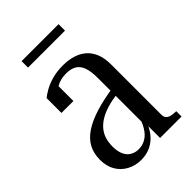

<svg xmlns="http://www.w3.org/2000/svg" viewBox="-204 -749 841 841"><g transform="rotate(-45 216.5 -328.5)"><path d="M295 -303 294 -270Q255 -266 225 -257Q195 -248 173.5 -235Q152 -222 138 -205Q124 -188 117.5 -167Q111 -146 111 -121Q111 -91 120 -71Q129 -51 146 -41Q163 -31 184 -31Q209 -31 229.5 -43.5Q250 -56 264.5 -80.5Q279 -105 289 -138L295 -99Q285 -66 266 -41.5Q247 -17 220 -3.5Q193 10 159 10Q123 10 93.5 -6Q64 -22 47.5 -50.5Q31 -79 31 -118Q31 -158 47 -188Q63 -218 96 -240Q129 -262 178.5 -277.5Q228 -293 295 -303ZM285 0V-93L278 -91V-378Q278 -420 269 -444.5Q260 -469 241.5 -480Q223 -491 194 -491Q158 -491 132.5 -476Q107 -461 90 -434Q91 -451 94.5 -461.5Q98 -472 103.5 -478Q109 -484 116.5 -486.5Q124 -489 131 -489V-383H57V-475Q69 -485 90 -497Q111 -509 141 -517.5Q171 -526 209 -526Q241 -526 268.5 -518Q296 -510 317 -492.5Q338 -475 349.5 -447Q361 -419 361 -379V-68Q361 -54 368 -46.5Q375 -39 387.5 -36Q400 -33 416 -33H418V0ZM94 -667H323V-627H94Z"/></g></svg>

Font: Roboto Serif 120pt ExtraCondensed
Style: Regular
Weight: 400
Width: 2
Designer: Greg Gazdowicz
Foundry: Commercial Type
Version: Version 1.008